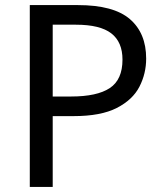

<svg xmlns="http://www.w3.org/2000/svg" viewBox="-20 -734 645 754"><path d="M286 -714Q426 -714 490 -659Q554 -604 554 -504Q554 -445 527.5 -393.5Q501 -342 438.5 -310Q376 -278 269 -278H187V0H97V-714ZM278 -637H187V-355H259Q361 -355 411 -388Q461 -421 461 -500Q461 -569 417 -603Q373 -637 278 -637Z"/></svg>

Font: Noto Sans Ethiopic
Style: Regular
Weight: 400
Designer: Monotype Design Team
Foundry: Monotype Imaging Inc.
Version: Version 2.102; ttfautohint (v1.8.4.7-5d5b)